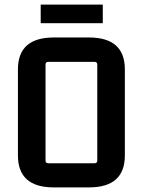

<svg xmlns="http://www.w3.org/2000/svg" viewBox="-20 -807 621 835"><path d="M427 -787V-706H157V-787ZM58 -131V-505Q58 -644 214 -644H367Q523 -644 523 -505V-131Q523 8 367 8H214Q58 8 58 -131ZM391 -538H190Q178 -538 178 -526V-109Q178 -97 190 -97H391Q403 -97 403 -109V-526Q403 -538 391 -538Z"/></svg>

Font: Gemunu Libre
Style: Bold
Weight: 700
Designer: Puspanada Ekanayake, Sola Matas, Pathum Egodawatta, Kosala Senevirathne
Foundry: mooniak
Version: Version 1.100